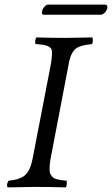

<svg xmlns="http://www.w3.org/2000/svg" viewBox="-20 -809 485 831"><path d="M279.8 -544.9 200.2 -128.9Q196.3 -109.4 195.3 -95Q194.3 -80.6 194.8 -70.1Q195.3 -59.6 200 -52.5Q204.6 -45.4 209.5 -41Q214.4 -36.6 224.6 -33.7Q234.9 -30.8 243.7 -29.5Q252.4 -28.3 268.1 -26.9Q270 -22.9 268.8 -12Q267.6 -1 265.1 2Q192.9 0 127.9 0Q97.2 0 13.2 2Q5.9 -8.3 17.1 -26.9Q67.9 -31.7 89.6 -52Q111.3 -72.3 121.1 -122.1L198.2 -521Q205.1 -555.7 205.1 -585Q205.1 -601.1 188.2 -608.9Q171.4 -616.7 133.8 -618.2Q130.9 -626.5 132.8 -635.5Q134.8 -644.5 137.2 -647Q203.6 -645 251 -645H263.2Q290 -645 379.9 -647Q382.8 -640.1 381.8 -630.6Q380.9 -621.1 377.9 -618.2Q326.2 -613.3 307.4 -597.9Q288.6 -582.5 279.8 -544.9ZM416 -745.1H170.9Q161.1 -745.1 161.1 -755.9Q161.1 -757.8 162.1 -759.8Q163.6 -769.5 171.9 -779.3Q180.2 -789.1 189 -789.1H433.1Q444.8 -789.1 444.8 -777.8V-774.9Q443.4 -765.1 434.1 -755.1Q424.8 -745.1 416 -745.1Z"/></svg>

Font: Common Serif
Style: Italic
Weight: 400
Italic angle: -12°
Designer: Philipp H. Poll, Khaled Hosny
Foundry: Stefan Peev, Context Ltd.
Version: Version 1.026